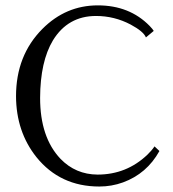

<svg xmlns="http://www.w3.org/2000/svg" viewBox="-20 -678 639 708"><path d="M567.9 -121.1Q521.5 -37.6 433.6 -5.4Q391.6 9.8 346.2 9.8Q201.7 9.8 114.3 -98.6Q39.6 -192.4 39.1 -323.2Q39.1 -473.6 136.2 -571.3Q222.7 -658.2 340.8 -658.2Q457.5 -658.2 531.7 -582.5Q543.9 -569.8 546.9 -564L518.1 -540Q509.3 -562 461.9 -587.4Q401.9 -619.1 334 -619.1Q230.5 -619.1 175.3 -529.3Q128.4 -451.2 127.9 -316.9Q127.9 -171.4 203.1 -92.3Q258.8 -34.7 339.8 -34.2Q446.8 -34.2 523.9 -107.9Q540 -123.5 549.8 -138.2Z"/></svg>

Font: Linux Biolinum Capitals O
Style: Small Caps
Weight: 400
Designer: Philipp H. Poll
Foundry: Philipp H. Poll
Version: Version 1.0.4